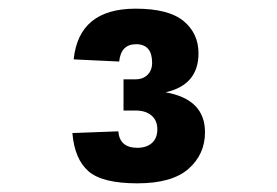

<svg xmlns="http://www.w3.org/2000/svg" viewBox="-20 -738 640 443"><path d="M297 -315Q216 -315 184 -343Q152 -371 147 -431L253 -435Q256 -397 297 -397Q318 -397 330.5 -408Q343 -419 343 -440Q343 -460 329.5 -471.5Q316 -483 293 -483H265V-555H293Q310 -555 320.5 -565.5Q331 -576 331 -593Q331 -636 294 -636Q259 -636 255 -596L150 -601Q162 -718 293 -718Q369 -718 403.5 -689.5Q438 -661 438 -615Q438 -542 362 -525Q453 -509 453 -433Q453 -382 415 -348.5Q377 -315 297 -315Z"/></svg>

Font: Geist Mono ExtraBold
Style: Regular
Weight: 800
Monospace: yes
Designer: Basement.studio, Andrés Briganti, Mateo Zaragoza
Foundry: Basement.studio, Vercel, Andrés Briganti, Guido Ferreyra, Mateo Zaragoza
Version: Version 1.500; ttfautohint (v1.8.4.7-5d5b)